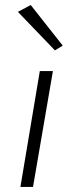

<svg xmlns="http://www.w3.org/2000/svg" viewBox="-20 -742 269 762"><path d="M138 -460 61 0H111L190 -460ZM51 -695 198 -542 229 -561 102 -722Z"/></svg>

Font: Jost Light
Style: Italic
Weight: 300
Italic angle: -5°
Version: Version 3.710